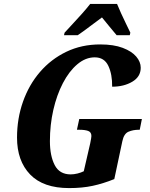

<svg xmlns="http://www.w3.org/2000/svg" viewBox="-20 -951 764 981"><path d="M333 10Q201 10 134 -59.5Q67 -129 67 -248Q67 -345 97.5 -431.5Q128 -518 184.5 -583.5Q241 -649 319 -686.5Q397 -724 492 -724Q561 -724 607 -706.5Q653 -689 676 -662Q699 -635 699 -605Q699 -559 656 -533.5Q613 -508 553 -508Q554 -571 533.5 -614.5Q513 -658 464 -658Q417 -658 375 -622.5Q333 -587 301.5 -526.5Q270 -466 252.5 -389.5Q235 -313 235 -230Q235 -155 259.5 -107.5Q284 -60 341 -60Q358 -60 376 -64.5Q394 -69 408 -76L441 -219Q447 -249 447 -256Q447 -276 430.5 -282Q414 -288 386 -288H373L385 -343H705L694 -288H689Q660 -288 636.5 -278Q613 -268 605 -229L564 -36Q507 -13 453.5 -1.5Q400 10 333 10ZM310 -784Q327 -803 351 -828.5Q375 -854 399 -881Q423 -908 441 -931H578Q586 -911 598.5 -883.5Q611 -856 624 -829.5Q637 -803 646 -784L643 -771H576Q562 -788 539 -815.5Q516 -843 501 -862Q468 -838 436.5 -814Q405 -790 377 -771H307Z"/></svg>

Font: Noto Serif Condensed ExtraBold
Style: Italic
Weight: 800
Width: 3
Italic angle: -12°
Designer: Monotype Design Team
Foundry: Monotype Imaging Inc.
Version: Version 2.014; ttfautohint (v1.8.4.7-5d5b)